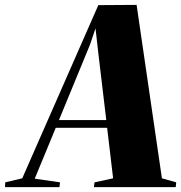

<svg xmlns="http://www.w3.org/2000/svg" viewBox="-108 -765 740 785"><path d="M-87.5 0 -86.5 -19.5 -17 -36 294 -744 450.5 -745 554 -36 612.5 -19.5 610.5 0H276L278.5 -19.5L354.5 -36L330 -242.5H120L34 -34.5L137.5 -19.5L135 0ZM133 -274H326.5L294 -547.5L282.5 -649L260 -582.5Z"/></svg>

Font: Merriweather 144pt Black
Style: Italic
Weight: 900
Italic angle: -7.8°
Version: Version 2.101